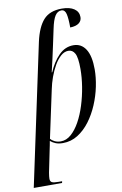

<svg xmlns="http://www.w3.org/2000/svg" viewBox="-117 -829 719 1129"><g transform="rotate(-10 242.5 -265.0)"><path d="M169 -601Q188 -687 225.5 -728.5Q263 -770 335 -770Q382 -770 408.5 -752Q435 -734 435 -702Q435 -680 417.5 -666.5Q400 -653 365 -652Q365 -706 358.5 -733Q352 -760 331 -760Q308 -760 293 -737Q278 -714 267 -660L248 -571Q240 -531 230.5 -491Q221 -451 212 -411H215Q240 -470 277.5 -508Q315 -546 365 -546Q412 -546 438 -505.5Q464 -465 464 -385Q464 -337 453 -283Q442 -229 420 -177Q398 -125 366.5 -83Q335 -41 294.5 -15.5Q254 10 205 10Q180 10 162.5 3Q145 -4 131 -16Q128 0 126 11Q124 22 121 35L94 167Q90 191 90 203Q90 220 101.5 225Q113 230 141 230H161L159 240H-10ZM195 -2Q228 -2 256.5 -27Q285 -52 308 -93.5Q331 -135 347.5 -187.5Q364 -240 373 -295.5Q382 -351 382 -402Q382 -470 368.5 -494.5Q355 -519 330 -519Q306 -519 284.5 -500Q263 -481 245.5 -450.5Q228 -420 215 -384Q202 -348 195 -313L134 -28Q142 -18 158 -10Q174 -2 195 -2Z"/></g></svg>

Font: Noto Serif Display ExtraCondensed
Style: Italic
Weight: 400
Width: 2
Italic angle: -12°
Designer: Monotype Design Team
Foundry: Monotype Imaging Inc.
Version: Version 2.009